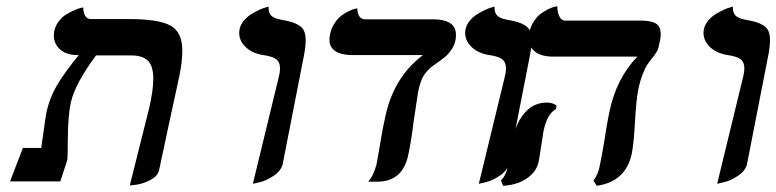

<svg xmlns="http://www.w3.org/2000/svg" viewBox="-20 -580 2482 614"><path d="M395 13.2 457 -233.9Q470.2 -291 470.2 -328.1Q470.2 -368.2 453.4 -385.5Q436.5 -402.8 398.9 -402.8H287.1Q220.2 -312.5 207 -253.9Q196.8 -210.4 196.8 -127Q196.8 -75.7 194.8 -66.9L172.9 0H12.2L53.2 -106.9H111.8Q112.8 -112.3 114.5 -125.7Q116.2 -139.2 117.2 -144Q118.7 -154.8 122.1 -179.4Q125.5 -204.1 127 -212.9Q137.2 -265.6 163.3 -309.1Q189.5 -352.5 231.9 -403.8H228Q188 -403.8 167.5 -426.5Q147 -449.2 153.8 -481.9Q157.7 -499 168.7 -512.9Q179.7 -526.9 192.6 -534.4Q205.6 -542 217.8 -547.4Q230 -552.7 238.3 -554.7L246.1 -556.2Q247.6 -519 271 -519H394Q487.8 -519 525.4 -498Q563 -477.1 563 -418.9Q563 -384.8 554.2 -339.8Q543 -289.6 521.2 -188Q499.5 -86.4 488.8 -36.1Q484.4 -16.6 460.9 -4.4Q437.5 7.8 416 10.7Z M788.6 7.8 871.6 -334Q875.5 -349.1 875.5 -360.8Q875.5 -381.8 862.8 -390.9Q850.1 -399.9 822.8 -403.8Q783.2 -409.7 761.5 -433.8Q739.7 -458 746.6 -488.8Q750.5 -503.4 761.5 -515.9Q772.5 -528.3 785.4 -535.9Q798.3 -543.5 810.5 -549.1Q822.8 -554.7 831.1 -556.6L838.9 -559.1Q838.4 -546.9 841.8 -538.6Q845.2 -530.3 852.5 -526.1Q859.9 -522 865 -520.3Q870.1 -518.6 878.4 -517.1Q899.9 -513.2 911.1 -510Q922.4 -506.8 934.8 -499.8Q947.3 -492.7 952.4 -481Q957.5 -469.2 957.5 -451.2Q957.5 -430.7 951.7 -400.9L883.8 -54.2Q877.9 -32.7 854 -17.1Q830.1 -1.5 809.6 2.9Z M1317.4 -288.1Q1314.5 -271 1302.2 -188Q1296.9 -140.1 1286.1 -86.9Q1268.6 1 1186.5 1H1157.2Q1173.3 -15.1 1184.1 -54.2Q1187.5 -71.3 1192.4 -100.8Q1197.3 -130.4 1199.2 -141.1Q1204.6 -173.3 1212.4 -208Q1239.3 -333.5 1332.5 -403.8H1110.4Q1065.9 -403.8 1047.4 -420.2Q1028.8 -436.5 1035.2 -469.2Q1039.6 -490.2 1050.3 -506.3Q1061 -522.5 1073 -531Q1085 -539.6 1096.4 -544.9Q1107.9 -550.3 1115.2 -551.8L1122.6 -553.2Q1124 -518.1 1148.4 -518.1H1365.2Q1406.7 -518.1 1424.8 -502Q1442.9 -485.8 1436.5 -451.2Q1433.1 -435.1 1423.8 -421.4Q1414.6 -407.7 1405.3 -399.9Q1396 -392.1 1381.8 -381.8Q1378.9 -379.9 1377.4 -378.9Q1364.7 -370.1 1359.4 -365.7Q1354 -361.3 1344 -350.3Q1334 -339.4 1327.9 -324.2Q1321.8 -309.1 1317.4 -288.1Z M1511.2 7.8 1594.2 -334Q1598.1 -349.1 1598.1 -360.8Q1598.1 -381.8 1585.4 -390.9Q1572.8 -399.9 1545.4 -403.8Q1505.9 -409.7 1484.1 -433.8Q1462.4 -458 1469.2 -488.8Q1473.1 -503.4 1484.1 -515.9Q1495.1 -528.3 1508.1 -535.9Q1521 -543.5 1533.2 -549.1Q1545.4 -554.7 1553.7 -556.6L1561.5 -559.1Q1561 -546.9 1564.5 -538.6Q1567.9 -530.3 1575.2 -526.1Q1582.5 -522 1587.6 -520.3Q1592.8 -518.6 1601.1 -517.1Q1622.6 -513.2 1633.8 -510Q1645 -506.8 1657.5 -499.8Q1669.9 -492.7 1675 -481Q1680.2 -469.2 1680.2 -451.2Q1680.2 -430.7 1674.3 -400.9L1606.4 -54.2Q1600.6 -32.7 1576.7 -17.1Q1552.7 -1.5 1532.2 2.9Z M1717.8 -159.2Q1717.3 -154.3 1714.4 -136.2Q1711.4 -118.2 1710 -108.9Q1704.1 -68.8 1702.1 -61Q1695.3 -30.8 1665.3 -9.8Q1635.3 11.2 1588.9 14.2L1582 -2.9Q1598.6 -19.5 1603 -45.9Q1606.4 -62 1612.8 -97.2Q1617.7 -126 1621.1 -141.1Q1632.3 -191.4 1660.2 -221.7Q1688 -252 1729 -252Q1747.6 -252 1759.8 -242.2L1757.8 -231Q1729.5 -216.3 1717.8 -159.2ZM2021 -293Q2014.2 -256.8 2010.7 -190.9Q2006.8 -120.1 2000 -86.9Q1980.5 1 1888.2 14.2L1877.9 -2.9Q1893.1 -22 1898.9 -54.2Q1909.2 -106 1914.1 -139.2Q1922.9 -196.3 1929.2 -224.1Q1951.2 -329.1 2018.1 -398.9H1749Q1705.6 -398.9 1685.3 -419.9Q1665 -440.9 1671.9 -474.1Q1676.3 -495.1 1687.3 -511.7Q1698.2 -528.3 1710.7 -537.1Q1723.1 -545.9 1734.9 -551.5Q1746.6 -557.1 1754.4 -558.6L1762.2 -560.1Q1762.2 -541 1768.8 -527.6Q1775.4 -514.2 1786.1 -514.2H2025.9Q2071.3 -514.2 2084.2 -499.3Q2097.2 -484.4 2090.8 -451.2Q2090.3 -448.2 2088.4 -440.4Q2086.4 -432.6 2085.9 -428.2Q2083 -414.6 2063 -391.1Q2053.2 -377.9 2048.8 -371.6Q2044.4 -365.2 2035.6 -343.5Q2026.9 -321.8 2021 -293Z M2273.4 7.8 2356.4 -334Q2360.4 -349.1 2360.4 -360.8Q2360.4 -381.8 2347.7 -390.9Q2335 -399.9 2307.6 -403.8Q2268.1 -409.7 2246.3 -433.8Q2224.6 -458 2231.4 -488.8Q2235.4 -503.4 2246.3 -515.9Q2257.3 -528.3 2270.3 -535.9Q2283.2 -543.5 2295.4 -549.1Q2307.6 -554.7 2315.9 -556.6L2323.7 -559.1Q2323.2 -546.9 2326.7 -538.6Q2330.1 -530.3 2337.4 -526.1Q2344.7 -522 2349.9 -520.3Q2355 -518.6 2363.3 -517.1Q2384.8 -513.2 2396 -510Q2407.2 -506.8 2419.7 -499.8Q2432.1 -492.7 2437.3 -481Q2442.4 -469.2 2442.4 -451.2Q2442.4 -430.7 2436.5 -400.9L2368.7 -54.2Q2362.8 -32.7 2338.9 -17.1Q2314.9 -1.5 2294.4 2.9Z"/></svg>

Font: Linear Smooth
Style: Bold Italic
Weight: 700
Designer: Philipp H. Poll, Flanker
Foundry: Philipp H. Poll, reworked by Flanker
Version: Version 1.061 | FøM Fix